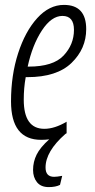

<svg xmlns="http://www.w3.org/2000/svg" viewBox="-20 -561 388 784"><path d="M179 203Q207 203 225 194L234 157Q212 161 201 161Q166 161 166 123Q166 57 247 -14Q249 -15 252 -17V-64Q203 -35 161 -35Q77 -35 77 -154Q77 -202 85 -246H92Q212 -246 272 -304Q332 -362 332 -442Q332 -541 241 -541Q181 -541 132 -487Q83 -433 54 -343.5Q25 -254 25 -147Q25 10 148 10Q165 10 181 8Q144 41 129.5 70.5Q115 100 115 133Q115 163 131 183Q147 203 179 203ZM235 -496Q282 -496 282 -439Q282 -379 239.5 -334Q197 -289 97 -289H93Q112 -377 151 -436.5Q190 -496 235 -496Z"/></svg>

Font: Noto Sans Display Condensed Light
Style: Italic
Weight: 300
Width: 3
Designer: Monotype Design team
Foundry: Monotype Imaging Inc.
Version: 1.000